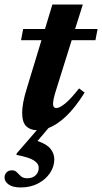

<svg xmlns="http://www.w3.org/2000/svg" viewBox="-39 -560 450 845"><path d="M52.5 265Q17 265 -1 252Q-19 239 -19 221Q-19 208.5 -10.5 199Q-2 189.5 14 189.5Q27 189.5 35.2 198.2Q43.5 207 53.2 215.8Q63 224.5 81 224.5Q104 224.5 117.8 211.5Q131.5 198.5 131.5 178Q131.5 161 111.5 147Q91.5 133 33 121.5L35 114.5L123 13Q94 12.5 76.2 -4.5Q58.5 -21.5 58.5 -65.5Q58.5 -83 63.5 -110.5Q68.5 -138 79.5 -172.5L143.5 -383H53.5L63 -432.5H159L191.5 -540H325.5L291.5 -432.5H390.5L381 -383H276.5L211.5 -175.5Q200 -140 197.2 -125.2Q194.5 -110.5 194.5 -102.5Q194.5 -84.5 209.5 -84.5Q223.5 -84.5 248.8 -105.2Q274 -126 309 -171L333.5 -152.5Q291.5 -85.5 251.5 -48Q211.5 -10.5 174.5 3.5L126 60.5Q167.5 74.5 183.8 95.5Q200 116.5 200 141Q200 173 181.2 201.2Q162.5 229.5 129 247.2Q95.5 265 52.5 265Z"/></svg>

Font: Newsreader Text
Style: Bold Italic
Weight: 700
Italic angle: -17°
Designer: Hugues Gentile
Foundry: Production Type
Version: Version 1.001